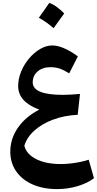

<svg xmlns="http://www.w3.org/2000/svg" viewBox="-20 -948 666 1321"><path d="M250 -193.8Q105 -247.6 105 -355.5Q105 -406.2 125.5 -455.8Q146 -505.4 180.2 -545.9Q214.4 -586.4 256.1 -610.8Q297.9 -635.3 340.3 -635.3Q376.5 -635.3 421.6 -615.7Q466.8 -596.2 515.6 -560.1L456.1 -443.4Q419.4 -466.3 390.4 -476.1Q361.3 -485.8 328.1 -485.8Q273.4 -485.8 239.3 -456.8Q205.1 -427.7 205.1 -381.3Q205.1 -295.4 412.1 -295.4Q461.9 -295.4 530.3 -301.8L514.6 -158.2Q423.3 -153.8 346.7 -125.5Q270 -97.2 217.8 -50.8Q165.5 -4.4 147.5 54.7Q161.6 112.3 228.5 146.5Q295.4 180.7 399.9 180.7Q430.2 180.7 465.1 176.8Q500 172.9 533 166Q565.9 159.2 590.3 150.9L626.5 277.8Q583 312 514.6 332.5Q446.3 353 372.6 353Q276.4 353 203.9 320.8Q131.3 288.6 91.1 230.5Q50.8 172.4 50.8 95.7Q50.8 6.8 103 -68.8Q155.3 -144.5 250 -193.8ZM319.3 -928.2Q346.7 -918 372.3 -898.9Q397.9 -879.9 421.9 -855.5Q385.3 -804.2 348.6 -753.9Q326.2 -773.9 301 -792Q275.9 -810.1 247.1 -825.7Q265.6 -852.1 283.7 -877.4Q301.8 -902.8 319.3 -928.2Z"/></svg>

Font: Pinar-FD Bold
Style: Regular
Weight: 700
Designer: Amin Abedi
Version: Version 3.000